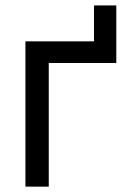

<svg xmlns="http://www.w3.org/2000/svg" viewBox="-20 -695 474 715"><path d="M330.1 -541V-674.8H413.1V-541ZM413.1 -541V-460.4H161.6V0H74.7V-541Z"/></svg>

Font: Inter 17pt
Style: Regular
Weight: 400
Version: Version 4.001;git-66647c0bb